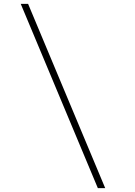

<svg xmlns="http://www.w3.org/2000/svg" viewBox="-20 -844 696 991"><path d="M523 127H485L87 -824H125Z"/></svg>

Font: Argentum Sans ExtraLight
Style: Italic
Weight: 200
Italic angle: -11°
Designer: Julieta Ulanovsky (font), Cristiano Sobral (main changes and remaster)
Foundry: Julieta Ulanovsky (font), Cristiano Sobral (main changes and remaster)
Version: Version 2.007;June 15, 2022;FontCreator 14.0.0.2814 64-bit; 